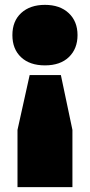

<svg xmlns="http://www.w3.org/2000/svg" viewBox="-20 -580 370 790"><path d="M102 -271H230.5L278 -45.5V190H52V-45.5ZM165 -560Q226.5 -560 262.8 -526Q299 -492 299 -435.5Q299 -379.5 263.5 -345.2Q228 -311 165 -311Q102.5 -311 66.8 -344.5Q31 -378 31 -435.5Q31 -493.5 67.5 -526.8Q104 -560 165 -560Z"/></svg>

Font: Encode Sans SC Black
Style: Regular
Weight: 900
Version: Version 3.002